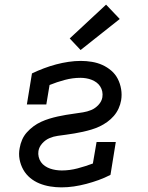

<svg xmlns="http://www.w3.org/2000/svg" viewBox="-20 -801 640 829"><path d="M245 8Q221 8 196.5 4Q172 0 150 -9Q128 -18 110 -33Q92 -48 80.5 -68.5Q69 -89 64.5 -113Q60 -137 65 -162Q68 -180 75.5 -197.5Q83 -215 96 -229.5Q109 -244 124.5 -255.5Q140 -267 157.5 -275Q175 -283 193 -288.5Q211 -294 229 -298Q247 -302 265 -305Q283 -308 301.5 -310.5Q320 -313 338.5 -316Q357 -319 374 -326Q391 -333 405 -348Q419 -363 422 -381Q424 -394 421.5 -406Q419 -418 412.5 -428Q406 -438 396.5 -445Q387 -452 375.5 -456.5Q364 -461 351.5 -463Q339 -465 327 -465Q294 -465 260 -456Q226 -447 194 -434L180 -350H96L118 -484Q143 -496 169.5 -506Q196 -516 222.5 -523Q249 -530 276 -534Q303 -538 329 -538Q353 -538 377 -534Q401 -530 422 -520.5Q443 -511 460.5 -496Q478 -481 488.5 -460.5Q499 -440 503 -416Q507 -392 503 -368Q500 -350 492 -332.5Q484 -315 471.5 -300.5Q459 -286 443 -274.5Q427 -263 410 -255Q393 -247 374.5 -241.5Q356 -236 338 -232Q320 -228 302 -225Q284 -222 266 -219.5Q248 -217 229.5 -214.5Q211 -212 193.5 -204.5Q176 -197 162.5 -182Q149 -167 146 -149Q144 -136 147 -123.5Q150 -111 157 -101Q164 -91 174.5 -84Q185 -77 196.5 -73Q208 -69 221 -67Q234 -65 247 -65Q281 -65 315 -74Q349 -83 381 -95L397 -188H480L457 -46Q432 -33 405.5 -23.5Q379 -14 352.5 -7Q326 0 299 4Q272 8 245 8ZM328 -585 281 -635 438 -781 497 -719Z"/></svg>

Font: Iosevka Slab Extended
Style: Italic
Weight: 400
Width: 7
Italic angle: -9°
Monospace: yes
Designer: Belleve Invis
Foundry: Belleve Invis
Version: Version 11.1.0; ttfautohint (v1.8.3)